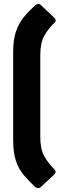

<svg xmlns="http://www.w3.org/2000/svg" viewBox="-20 -766 317 977"><path d="M160 186Q126 155 100.5 124.5Q75 94 61 52.5Q47 11 47 -54V-500Q47 -565 61.5 -606.5Q76 -648 101 -678.5Q126 -709 160 -740Q164 -744 172.5 -745.5Q181 -747 186 -742L259 -673Q269 -662 257 -650Q224 -618 204.5 -582.5Q185 -547 185 -485V-69Q185 -7 205 28.5Q225 64 257 96Q268 108 259 119L186 187Q181 192 173 191Q165 190 160 186Z"/></svg>

Font: Sofia Sans Semi Condensed Black
Style: Regular
Weight: 900
Designer: Botio Nikoltchev, Ani Petrova
Foundry: lettersoup
Version: Version 4.100; ttfautohint (v1.8.4.7-5d5b)